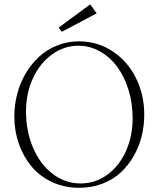

<svg xmlns="http://www.w3.org/2000/svg" viewBox="-20 -871 747 904"><path d="M271 -721.2 256.3 -741.2 404.8 -850.6 435.1 -808.1ZM353 13.2Q282.7 13.2 224.1 -14.4Q165.5 -42 127.4 -88.4Q89.4 -134.8 68.4 -195.1Q47.4 -255.4 47.4 -322.3Q47.4 -376 60.8 -428Q74.2 -480 100.6 -524.7Q127 -569.3 163.3 -603.3Q199.7 -637.2 248.5 -656.7Q297.4 -676.3 352.1 -676.3Q439 -676.3 509.8 -629.6Q580.6 -583 619.9 -504.2Q659.2 -425.3 659.2 -331.1Q659.2 -278.3 646.7 -228.5Q634.3 -178.7 608.9 -135Q583.5 -91.3 547.6 -58.1Q511.7 -24.9 461.4 -5.9Q411.1 13.2 353 13.2ZM359.4 -7.3Q428.7 -7.3 485.1 -48.3Q541.5 -89.4 573 -159.7Q604.5 -230 604.5 -314.9Q604.5 -385.7 584.7 -449Q564.9 -512.2 531 -557.6Q497.1 -603 449.7 -629.4Q402.3 -655.8 349.6 -655.8Q282.2 -655.8 225.6 -615.2Q168.9 -574.7 135.7 -503.7Q102.5 -432.6 102.5 -346.7Q102.5 -252.9 135.7 -175.3Q168.9 -97.7 228 -52.5Q287.1 -7.3 359.4 -7.3Z"/></svg>

Font: Elstob ExtraLight
Style: Regular
Weight: 200
Designer: Peter S. Baker
Version: Version 1.015